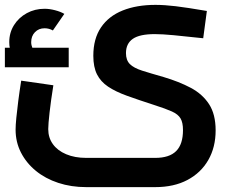

<svg xmlns="http://www.w3.org/2000/svg" viewBox="-24 -520 965 788"><path d="M330 248Q268 248 215 230.5Q162 213 123 181Q84 149 62 106Q40 63 40 12Q40 -6 43 -36.5Q46 -67 51 -106Q56 -145 63 -189L195 -170Q185 -108 179.5 -59Q174 -10 174 10Q174 45 193 71.5Q212 98 247.5 113Q283 128 330 128H613Q671 128 699 100Q727 72 727 14Q727 -17 717 -34Q707 -51 681.5 -62.5Q656 -74 609 -89Q544 -110 497 -127Q450 -144 419.5 -164.5Q389 -185 374 -215Q359 -245 359 -291Q359 -361 390.5 -407.5Q422 -454 479.5 -477Q537 -500 614 -500Q651 -500 697 -494.5Q743 -489 825 -475L810 -363Q736 -371 689 -375.5Q642 -380 611 -380Q549 -380 521 -360.5Q493 -341 493 -302Q493 -273 509 -257Q525 -241 559.5 -230Q594 -219 647 -204Q711 -185 759 -159.5Q807 -134 834 -92.5Q861 -51 861 15Q861 84 831 136.5Q801 189 745.5 218.5Q690 248 613 248ZM56 -246Q35 -272 24.5 -296Q14 -320 14 -347Q14 -386 33.5 -417Q53 -448 86 -466Q119 -484 159 -484Q179 -484 202 -478Q225 -472 240 -463L193 -395Q177 -404 159 -404Q135 -404 119.5 -388Q104 -372 104 -347Q104 -323 124 -299ZM-4 -244V-324H258V-244Z"/></svg>

Font: Titillium Web
Style: Bold
Weight: 700
Designer: Mohamed Gaber, Accademia di Belle Arti di Urbino
Foundry: Kief Type Foundry, Accademia di Belle Arti di Urbino
Version: Version 3.000